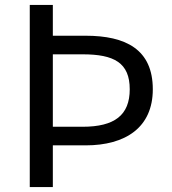

<svg xmlns="http://www.w3.org/2000/svg" viewBox="-20 -754 692 774"><path d="M100 0H193V-168H325C486 -168 596 -240 596 -394C596 -555 487 -610 325 -610H193V-734H100ZM193 -243V-535H313C440 -535 503 -501 503 -394C503 -290 442 -243 313 -243Z"/></svg>

Font: Source Han Sans TC
Style: Regular
Weight: 400
Designer: Ryoko NISHIZUKA 西塚涼子 (kana, bopomofo & ideographs); Paul D. Hunt (Latin, Greek & Cyrillic); Sandoll Communications 산돌커뮤니
Foundry: Adobe
Version: Version 2.002;hotconv 1.0.116;makeotfexe 2.5.65601